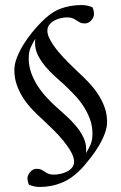

<svg xmlns="http://www.w3.org/2000/svg" viewBox="-20 -662 480 762"><path d="M321 -54Q332 -71 339.5 -88.5Q347 -106 347 -131Q347 -162 337 -189Q327 -216 311.5 -240Q296 -264 276 -285Q256 -306 236 -325Q218 -341 197.5 -359.5Q177 -378 159.5 -399Q142 -420 130.5 -443Q119 -466 119 -492Q119 -497 119.5 -500Q120 -503 120 -508Q109 -490 101.5 -473Q94 -456 94 -430Q94 -400 104 -372.5Q114 -345 129.5 -321Q145 -297 165 -275.5Q185 -254 205 -236Q223 -220 243.5 -201.5Q264 -183 281.5 -162Q299 -141 310.5 -118Q322 -95 322 -69Q322 -59 321 -54ZM312 -2Q272 43 229 61.5Q186 80 138 80Q116 80 95 71Q92 64 90.5 57.5Q89 51 89 46Q89 33 100 20.5Q111 8 125 8Q139 8 147 13Q155 18 163 23Q169 27 176.5 29Q184 31 195 31Q206 31 220 28Q234 25 246 19Q258 13 266 3Q274 -7 274 -21Q274 -38 261.5 -60Q249 -82 230.5 -104.5Q212 -127 190.5 -148Q169 -169 152 -185Q131 -204 110.5 -225Q90 -246 73.5 -271Q57 -296 47 -324Q37 -352 37 -384Q37 -408 47.5 -434.5Q58 -461 74 -486.5Q90 -512 108 -534Q126 -556 141 -571Q181 -613 220 -627.5Q259 -642 304 -642Q326 -642 347 -633Q351 -625 352 -618Q353 -611 353 -606Q353 -593 342 -581Q331 -569 317 -569Q303 -569 295 -574Q287 -579 279 -584Q273 -588 265 -590.5Q257 -593 246 -593Q235 -593 221.5 -590Q208 -587 196 -580.5Q184 -574 176 -564Q168 -554 168 -540Q168 -523 180.5 -501Q193 -479 211.5 -457Q230 -435 251 -414Q272 -393 289 -377Q310 -358 330.5 -336.5Q351 -315 367.5 -290.5Q384 -266 394.5 -238Q405 -210 405 -178Q405 -156 395.5 -131Q386 -106 371.5 -82Q357 -58 341 -37.5Q325 -17 312 -2Z"/></svg>

Font: Vermiglione Medium
Style: Regular
Weight: 500
Version: Version 1.000